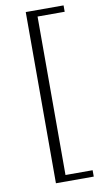

<svg xmlns="http://www.w3.org/2000/svg" viewBox="-93 -753 493 920"><g transform="rotate(-10 153.5 -293.5)"><path d="M102 122.5V-710.5H286V-679.5H154V91.5H286V122.5Z"/></g></svg>

Font: Newsreader 14pt Light
Style: Regular
Weight: 300
Designer: Hugues Gentile
Foundry: Production Type
Version: Version 1.003